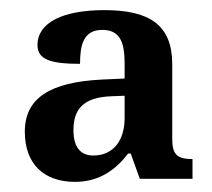

<svg xmlns="http://www.w3.org/2000/svg" viewBox="-20 -739 419 379"><path d="M128 -380C178 -380 210 -406 233 -436H238L256 -386H360V-425C330 -425 320 -434 320 -464V-612C320 -690 275 -719 186 -719C105 -719 54 -695 54 -650C54 -621 81 -613 138 -613C138 -649 144 -680 182 -680C219 -680 226 -652 226 -613V-584L182 -582C78 -577 29 -545 29 -479C29 -415 67 -380 128 -380ZM164 -432C142 -432 125 -445 125 -482C125 -523 144 -547 200 -549L226 -550V-506C226 -462 204 -432 164 -432Z"/></svg>

Font: Noto Serif Khmer SemiCondensed SemiBold
Style: Regular
Weight: 600
Width: 4
Designer: Danh Hong and the Monotype Design Team
Foundry: Monotype Imaging Inc.
Version: Version 2.004